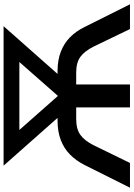

<svg xmlns="http://www.w3.org/2000/svg" viewBox="143 -888 745 1071"><g transform="rotate(-90 515.5 -352.5)"><path d="M4 0 131 -254Q155 -301 189 -334.5Q223 -368 270 -386Q317 -404 379 -404H426L419 -375L127 -705H905L613 -375L606 -404H653Q715 -404 762 -386Q809 -368 843 -334.5Q877 -301 900 -254L1027 0H889L791 -203Q766 -253 734 -276.5Q702 -300 646 -300H580V0H452V-300H387Q331 -300 298.5 -276.5Q266 -253 241 -203L142 0ZM515 -403H517L735 -651V-617H296V-651Z"/></g></svg>

Font: Mulish ExtraLight
Style: Regular
Weight: 200
Designer: Vernon Adams
Foundry: Vernon Adams
Version: Version 3.603